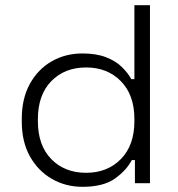

<svg xmlns="http://www.w3.org/2000/svg" viewBox="-20 -706 686 740"><path d="M558 -686V0H500V-89H488Q467 -49 422.5 -17.5Q378 14 298 14Q233 14 180 -16.5Q127 -47 95.5 -103Q64 -159 64 -237V-249Q64 -326 95 -382.5Q126 -439 179 -469.5Q232 -500 298 -500Q351 -500 388.5 -485.5Q426 -471 449.5 -448Q473 -425 486 -401H498V-686ZM126 -247V-239Q126 -146 177.5 -93Q229 -40 312 -40Q394 -40 446 -93Q498 -146 498 -239V-247Q498 -340 446 -393Q394 -446 312 -446Q229 -446 177.5 -393Q126 -340 126 -247Z"/></svg>

Font: Space 7353
Style: Regular
Weight: 400
Designer: Christine Claussen + Ruben Lyon  (Space 7353)
Version: Version 1.000;FEAKit 1.0